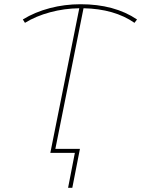

<svg xmlns="http://www.w3.org/2000/svg" viewBox="-20 -723 668 908"><path d="M616 -615Q521 -681 375 -684L238 0H218L355 -684Q284 -683 217 -665Q150 -647 98 -615L88 -631Q145 -666 215.5 -684.5Q286 -703 361 -703Q521 -703 628 -631ZM358 -19 322 165H302L334 0H218L223 -19Z"/></svg>

Font: Montserrat Alternates Thin
Style: Italic
Weight: 250
Italic angle: -11.3°
Designer: Julieta Ulanovsky
Foundry: Julieta Ulanovsky
Version: Version 7.200